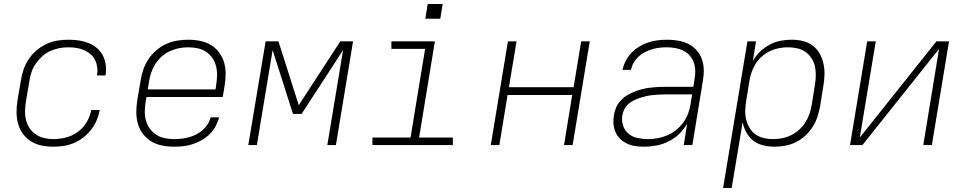

<svg xmlns="http://www.w3.org/2000/svg" viewBox="-20 -727 4840 962"><path d="M247 8Q217 8 188 2Q159 -4 135 -19Q111 -34 94.5 -57Q78 -80 70.5 -107.5Q63 -135 63 -165Q63 -195 68 -226L85 -326Q89 -353 98.5 -380Q108 -407 124 -431Q140 -455 163 -474.5Q186 -494 212.5 -506.5Q239 -519 266.5 -523.5Q294 -528 321 -528Q348 -528 373.5 -524.5Q399 -521 422 -512Q445 -503 464 -487.5Q483 -472 494.5 -450.5Q506 -429 509.5 -403.5Q513 -378 509 -352Q509 -351 508.5 -350Q508 -349 508 -349H466Q466 -349 466 -349.5Q466 -350 466 -351Q470 -371 467 -391Q464 -411 455.5 -428Q447 -445 432 -457Q417 -469 399.5 -476.5Q382 -484 362 -487Q342 -490 321 -490Q299 -490 276 -485.5Q253 -481 231 -471Q209 -461 190.5 -444Q172 -427 158.5 -407Q145 -387 137.5 -364.5Q130 -342 127 -319L110 -219Q106 -195 105.5 -171.5Q105 -148 110.5 -125.5Q116 -103 128.5 -84.5Q141 -66 159.5 -53.5Q178 -41 200.5 -35.5Q223 -30 247 -30Q278 -30 310 -38Q342 -46 369.5 -66Q397 -86 414.5 -115.5Q432 -145 437 -176H480Q475 -150 464.5 -125Q454 -100 437 -78Q420 -56 398 -38.5Q376 -21 350.5 -10.5Q325 0 299 4Q273 8 247 8Z M852 8Q821 8 791.5 2Q762 -4 738 -18.5Q714 -33 696.5 -56Q679 -79 671 -106.5Q663 -134 663 -164.5Q663 -195 668 -226L685 -326Q689 -353 698.5 -380Q708 -407 724.5 -431.5Q741 -456 764 -475.5Q787 -495 813.5 -507Q840 -519 868 -523.5Q896 -528 924 -528Q924 -528 924 -528Q924 -528 924 -528Q954 -528 983.5 -522Q1013 -516 1037 -501.5Q1061 -487 1078 -464Q1095 -441 1103 -413Q1111 -385 1110.5 -355Q1110 -325 1105 -294L1096 -241H714L710 -219Q706 -195 705.5 -171Q705 -147 711 -124.5Q717 -102 730 -83.5Q743 -65 762 -52.5Q781 -40 804.5 -35Q828 -30 852 -30Q870 -30 888.5 -32Q907 -34 925.5 -39Q944 -44 961.5 -52.5Q979 -61 994 -74Q1009 -87 1020 -104Q1031 -121 1035 -139H1078Q1072 -116 1060 -94Q1048 -72 1030 -54.5Q1012 -37 990 -24.5Q968 -12 945 -4.5Q922 3 898.5 5.5Q875 8 852 8ZM1060 -279 1063 -301Q1067 -325 1067.5 -349Q1068 -373 1062.5 -395.5Q1057 -418 1044 -436.5Q1031 -455 1012.5 -467.5Q994 -480 970.5 -485Q947 -490 923 -490Q900 -490 877 -485.5Q854 -481 832 -471Q810 -461 791 -444.5Q772 -428 759 -407.5Q746 -387 738 -364.5Q730 -342 727 -319L720 -279Z M1224 0 1311 -520H1375L1477 -200L1685 -520H1749L1663 0H1620L1699 -476L1491 -156H1448L1346 -476L1267 0Z M1846 0V-38H2037L2110 -482H1941V-520H2159L2080 -38H2249V0ZM2111 -633 2123 -707H2198L2186 -633Z M2439 0 2525 -520H2568L2530 -290H2854L2892 -520H2935L2849 0H2806L2847 -251H2523L2482 0Z M3208 8Q3186 8 3164 5Q3142 2 3122.5 -7Q3103 -16 3088 -30.5Q3073 -45 3064.5 -64Q3056 -83 3054 -105.5Q3052 -128 3056 -150Q3059 -169 3067 -188Q3075 -207 3089 -222.5Q3103 -238 3121 -249Q3139 -260 3158 -267.5Q3177 -275 3196.5 -280Q3216 -285 3235.5 -287.5Q3255 -290 3274 -291Q3293 -292 3313 -292H3454L3460 -331Q3464 -352 3463.5 -373.5Q3463 -395 3456 -414.5Q3449 -434 3435.5 -449Q3422 -464 3404 -473Q3386 -482 3364.5 -486Q3343 -490 3322 -490Q3303 -490 3284.5 -488Q3266 -486 3248 -480.5Q3230 -475 3212 -466Q3194 -457 3179.5 -443.5Q3165 -430 3155 -413Q3145 -396 3142 -377H3099Q3104 -400 3115.5 -422.5Q3127 -445 3144.5 -463Q3162 -481 3183.5 -494Q3205 -507 3228 -514.5Q3251 -522 3275 -525Q3299 -528 3322 -528Q3350 -528 3377 -523.5Q3404 -519 3427.5 -507.5Q3451 -496 3469 -476.5Q3487 -457 3496 -432.5Q3505 -408 3506 -380Q3507 -352 3502 -324L3449 0H3406L3423 -108Q3407 -79 3383 -56Q3359 -33 3330 -18.5Q3301 -4 3269.5 2Q3238 8 3208 8ZM3227 -30Q3251 -30 3275.5 -34.5Q3300 -39 3323.5 -49Q3347 -59 3367.5 -75.5Q3388 -92 3403.5 -113Q3419 -134 3427.5 -157.5Q3436 -181 3440 -205L3448 -254H3313Q3297 -254 3281.5 -253Q3266 -252 3250 -250.5Q3234 -249 3218.5 -245.5Q3203 -242 3187.5 -237Q3172 -232 3156.5 -224.5Q3141 -217 3128.5 -206Q3116 -195 3108.5 -180Q3101 -165 3098 -149Q3094 -122 3102 -97.5Q3110 -73 3129 -57Q3148 -41 3174 -35.5Q3200 -30 3227 -30Z M3603 215 3725 -520H3768L3752 -421Q3766 -447 3788 -468Q3810 -489 3836 -503Q3862 -517 3890 -522.5Q3918 -528 3946 -528Q3975 -528 4002.5 -521.5Q4030 -515 4051.5 -499Q4073 -483 4086.5 -459Q4100 -435 4106 -408Q4112 -381 4111 -352Q4110 -323 4105 -294L4089 -194Q4084 -168 4075.5 -141.5Q4067 -115 4051.5 -91Q4036 -67 4014.5 -47Q3993 -27 3967.5 -14.5Q3942 -2 3914.5 3Q3887 8 3861 8Q3831 8 3803 1Q3775 -6 3754 -22.5Q3733 -39 3719.5 -63.5Q3706 -88 3701 -115L3646 215ZM3853 -30Q3876 -30 3899 -34.5Q3922 -39 3943.5 -49.5Q3965 -60 3983.5 -76.5Q4002 -93 4015 -113.5Q4028 -134 4035.5 -156Q4043 -178 4047 -201L4063 -301Q4067 -325 4067.5 -348.5Q4068 -372 4063 -394.5Q4058 -417 4045.5 -436Q4033 -455 4015 -467.5Q3997 -480 3974 -485Q3951 -490 3927 -490Q3905 -490 3882 -485.5Q3859 -481 3838 -471Q3817 -461 3798.5 -445Q3780 -429 3767 -409Q3754 -389 3746.5 -367Q3739 -345 3735 -323L3719 -223Q3715 -199 3714 -175Q3713 -151 3718.5 -128.5Q3724 -106 3735.5 -86.5Q3747 -67 3765 -54Q3783 -41 3806 -35.5Q3829 -30 3853 -30Z M4239 0 4325 -520H4368L4288 -38L4672 -520H4735L4649 0H4606L4685 -482L4301 0Z"/></svg>

Font: Iosevka SS04 XLt Ex Obl
Style: Regular
Weight: 200
Width: 7
Italic angle: -9°
Monospace: yes
Designer: Belleve Invis
Foundry: Belleve Invis
Version: Version 19.0.0; ttfautohint (v1.8.4)